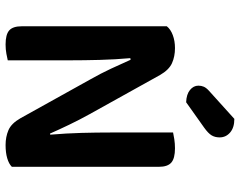

<svg xmlns="http://www.w3.org/2000/svg" viewBox="-108 -766 880 705"><g transform="rotate(90 332.5 -413.0)"><path d="M143 7Q106 7 91 -6.5Q76 -20 76 -52V-585Q87 -599 108.5 -607Q130 -615 156 -615Q187 -615 211.5 -604Q236 -593 255 -560L399 -301Q419 -265 437.5 -226.5Q456 -188 470 -156L474 -157Q469 -216 467.5 -271.5Q466 -327 466 -381V-608Q474 -610 490.5 -612.5Q507 -615 524 -615Q561 -615 576.5 -601.5Q592 -588 592 -556V-16Q581 -5 560.5 1Q540 7 512 7Q482 7 457.5 -3.5Q433 -14 414 -47L270 -306Q250 -341 231.5 -380.5Q213 -420 199 -452L193 -451Q198 -396 199.5 -338Q201 -280 201 -228V-1Q193 1 177 4Q161 7 143 7ZM416 -833Q448 -833 466 -817.5Q484 -802 484 -779Q484 -762 476.5 -749.5Q469 -737 448 -722L355 -656Q326 -657 310 -670Q294 -683 294 -701Q294 -712 298 -721Q302 -730 313 -740Z"/></g></svg>

Font: Baloo Bhai 2 SemiBold
Style: Regular
Weight: 600
Designer: Supriya Tembe, Noopur Datye and Ek Type
Foundry: Ek Type
Version: Version 1.640;PS 1.000;hotconv 16.6.51;makeotf.lib2.5.65220;